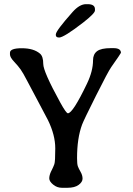

<svg xmlns="http://www.w3.org/2000/svg" viewBox="-20 -914 638 921"><path d="M435.5 -870.1V-863.8Q435.5 -850.1 379.9 -806.6Q286.1 -733.9 263.2 -733.9L260.7 -734.4Q247.6 -734.4 247.6 -747.6L248 -749.5Q248 -766.1 328.6 -856.9Q361.8 -894 392.6 -894H400.4Q435.5 -894 435.5 -870.1ZM511.7 -683.1H524.4Q560.1 -683.1 560.1 -660.6Q560.1 -658.2 513.7 -592.3Q498.5 -570.8 439.9 -453.9Q381.3 -336.9 374 -316.9Q349.6 -252 349.6 -155.3Q349.6 -127 353.5 -116.2Q357.4 -105.5 366.7 -89.4Q376 -73.2 376 -57.1Q376 -41 357.2 -27.1Q338.4 -13.2 303.2 -13.2H276.9Q253.4 -13.2 234.9 -28.6Q216.3 -43.9 216.3 -58.1Q216.3 -72.3 224.1 -89.8L229 -99.6Q236.3 -114.3 240.7 -126.5Q245.1 -138.7 245.1 -202.4Q245.1 -266.1 210 -337.9Q195.3 -367.2 162.6 -427.7Q129.9 -488.3 110.4 -526.1Q90.8 -564 79.1 -580.6Q67.4 -597.2 47.6 -618.2Q27.8 -639.2 27.8 -652.8V-661.1Q27.8 -682.6 84.7 -682.6Q141.6 -682.6 171.9 -656.7Q187.5 -643.6 187.5 -607.2Q187.5 -570.8 269 -422.4Q297.4 -370.6 305.7 -370.6Q329.1 -370.6 397 -512.2Q426.3 -573.2 426.3 -625Q426.3 -653.8 445.6 -668.5Q464.8 -683.1 511.7 -683.1Z"/></svg>

Font: Averia Libre Light
Style: Regular
Weight: 300
Version: Version 1.002